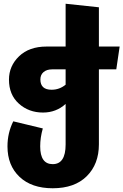

<svg xmlns="http://www.w3.org/2000/svg" viewBox="-20 -782 660 1027"><path d="M620 -533 602 -411H509V-10Q509 96 444 160.5Q379 225 262 225Q149 225 84.5 164Q20 103 20 1Q20 -71 51 -133L209 -95Q195 -46 195 1Q195 96 262 96Q331 96 331 -9V-226Q280 -180 210 -180Q134 -180 81 -227.5Q28 -275 28 -356Q28 -429 82 -481Q136 -533 229 -533H331V-762L509 -743V-533ZM331 -329V-411H259Q230 -411 213 -396.5Q196 -382 196 -357Q196 -302 256 -302Q298 -302 331 -329Z"/></svg>

Font: FiraGO ExtraBold
Style: Regular
Weight: 800
Designer: bBox Type
Foundry: bBox Type GmbH
Version: Version 1.001;PS 001.001;hotconv 1.0.88;makeotf.lib2.5.64775